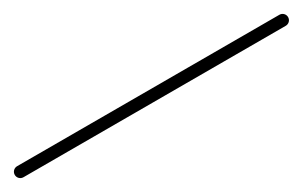

<svg xmlns="http://www.w3.org/2000/svg" viewBox="-0 -226 713 452"><g transform="rotate(-30 356.5 0.0)"><path d="M0 -15C-8.3 -15 -15 -8.3 -15 0C-15 8.3 -8.3 15 0 15C237.7 15 475.3 15 713 15C721.3 15 728 8.3 728 0C728 -8.3 721.3 -15 713 -15C475.3 -15 237.7 -15 0 -15Z"/></g></svg>

Font: FRB American Cursive Just Baseline
Style: Italic
Weight: 400
Italic angle: -25°
Version: Version 2.0;Modular Font Editor K font №1